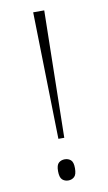

<svg xmlns="http://www.w3.org/2000/svg" viewBox="-83 -756 451 804"><g transform="rotate(-10 142.0 -354.5)"><path d="M130 -174 118 -714H165L155 -174ZM141 5Q126 5 115.5 -4.5Q105 -14 105 -41Q105 -67 115.5 -76Q126 -85 141 -85Q156 -85 166.5 -76Q177 -67 177 -41Q177 -14 166.5 -4.5Q156 5 141 5Z"/></g></svg>

Font: Noto Serif Tamil ExtraLight
Style: Regular
Weight: 200
Designer: Indian Type Foundry, Tom Grace, and the Monotype Design Team
Foundry: Monotype Imaging Inc.
Version: Version 2.004; ttfautohint (v1.8.4.7-5d5b)